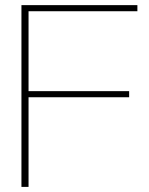

<svg xmlns="http://www.w3.org/2000/svg" viewBox="-20 -732 582 752"><path d="M91.8 0H64V-711.9H518.1V-688H91.8V-375H485.8V-351.1H91.8Z"/></svg>

Font: Creato Display Thin
Style: Regular
Weight: 265
Version: Version 1.000